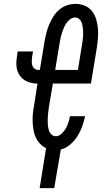

<svg xmlns="http://www.w3.org/2000/svg" viewBox="-20 -763 540 988"><path d="M184 205 217 0H219Q201 -8 187 -22.5Q173 -37 164.5 -55Q156 -73 152.5 -93.5Q149 -114 148 -135Q147 -156 149 -177Q151 -198 155 -219L173 -333Q156 -333 139 -337Q122 -341 108 -349.5Q94 -358 84 -371Q74 -384 69 -400.5Q64 -417 64 -434.5Q64 -452 67 -470L71 -498H150L145 -470Q144 -458 143.5 -447Q143 -436 146.5 -425.5Q150 -415 159 -409Q168 -403 179 -403H185L210 -554Q214 -576 219.5 -597Q225 -618 234 -639Q243 -660 255.5 -679.5Q268 -699 286 -714Q304 -729 325.5 -736Q347 -743 369 -743Q394 -743 416.5 -733.5Q439 -724 453.5 -705.5Q468 -687 475 -663.5Q482 -640 484 -616Q486 -592 484 -566.5Q482 -541 478 -516L448 -333H252L231 -208Q229 -194 227.5 -179.5Q226 -165 225.5 -151Q225 -137 226 -123Q227 -109 230.5 -96Q234 -83 243.5 -72.5Q253 -62 267 -62Q283 -62 296.5 -74.5Q310 -87 318.5 -102Q327 -117 332 -133Q337 -149 340 -165H418Q412 -138 403 -112.5Q394 -87 379 -63Q364 -39 341.5 -19.5Q319 0 293 6L259 205ZM264 -403H381L401 -527Q403 -538 404.5 -548.5Q406 -559 407 -569.5Q408 -580 408 -591Q408 -602 407 -612.5Q406 -623 404 -633Q402 -643 398 -652Q394 -661 385.5 -667Q377 -673 366 -673Q353 -673 341.5 -664.5Q330 -656 322 -644.5Q314 -633 308.5 -620Q303 -607 299 -594.5Q295 -582 292 -569Q289 -556 287 -543Z"/></svg>

Font: Iosevka Slab Oblique
Style: Regular
Weight: 400
Italic angle: -9°
Monospace: yes
Designer: Belleve Invis
Foundry: Belleve Invis
Version: Version 11.1.1; ttfautohint (v1.8.3)